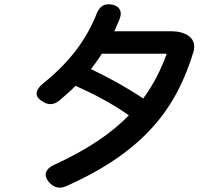

<svg xmlns="http://www.w3.org/2000/svg" viewBox="-20 -835 1040 897"><path d="M170 -367 174 -364C203 -343 231 -343 258 -366C285 -389 310 -411 333 -434C418 -396 502 -353 582 -296C501 -213 389 -136 231 -64C191 -45 182 -16 208 15C231 42 258 49 291 34C661 -131 805 -336 883 -590C903 -653 854 -689 778 -689H514C522 -707 530 -725 538 -744C553 -780 540 -805 506 -813C470 -821 446 -807 432 -772C385 -654 310 -548 180 -444C146 -416 141 -387 170 -367ZM405 -512C423 -535 440 -559 456 -584H759C732 -510 698 -441 649 -375C573 -426 484 -475 405 -512Z"/></svg>

Font: 寒蝉团圆体 Round
Style: Regular
Weight: 500
Designer: 寒蝉字型
Version: Version 2.700;Glyphs 3.1.1 (3135)